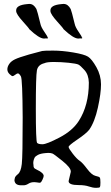

<svg xmlns="http://www.w3.org/2000/svg" viewBox="-20 -906 552 955"><path d="M387.2 -719.7Q387.2 -719.7 389.3 -718.1Q389.3 -713.4 380.9 -715Q380.9 -715 376.7 -715L371.5 -714.2Q370.4 -714.2 369.4 -714.2Q345.2 -714.2 295.9 -761Q295.9 -764.2 263.9 -799.5Q231.9 -834.8 230.8 -850.6Q230.8 -850.6 230.8 -854.6Q230.8 -880.8 285.4 -885.6L294.8 -886.4Q295.9 -886.4 296.9 -886.4Q317.9 -886.4 331.6 -861Q335.8 -852.2 351.5 -787.2Q354.7 -771.3 370.9 -747.9Q387.2 -724.5 387.2 -719.7ZM216.8 -719.7Q216.8 -719.7 218.9 -718.1Q218.9 -713.4 210.5 -715Q210.5 -715 206.3 -715L201.1 -714.2Q200 -714.2 199 -714.2Q174.8 -714.2 125.5 -761Q125.5 -764.2 93.5 -799.5Q61.4 -834.8 60.4 -850.6Q60.4 -850.6 60.4 -854.6Q60.4 -880.8 115 -885.6L124.4 -886.4Q125.5 -886.4 126.5 -886.4Q147.5 -886.4 161.2 -861Q165.4 -852.2 181.1 -787.2Q184.3 -771.3 200.5 -747.9Q216.8 -724.5 216.8 -719.7ZM201.2 -591.8Q168.9 -584 163.6 -556.2Q158.2 -528.3 158.2 -365.2Q158.2 -202.1 164.6 -195.3Q170.9 -188.5 191.4 -188.5Q211.9 -188.5 276.4 -222.2Q340.8 -255.9 372.1 -304.7Q421.9 -382.8 421.9 -495.1Q420.9 -534.2 400.4 -557.1Q379.9 -580.1 369.6 -585Q359.4 -589.8 321.3 -593.8Q283.2 -597.7 248 -597.7Q212.9 -597.7 201.2 -591.8ZM322.3 -9.8 332 -50.8V-53.7Q332 -72.3 289.6 -106.4Q247.1 -140.6 240.2 -142.6Q231.4 -145.5 219.7 -145.5Q212.9 -145.5 206.1 -144.5Q182.6 -142.6 168.9 -135.7Q156.2 -128.9 152.3 -122.1Q145.5 -108.4 145.5 -94.7Q145.5 -89.8 146.5 -85Q146.5 -76.2 148.4 -73.2Q150.4 -67.4 165 -61Q179.7 -54.7 190.4 -44.9Q197.3 -37.1 197.3 -32.2V-31.2Q197.3 -25.4 191.4 -12.7Q185.5 0 181.6 2Q179.7 2.9 177.7 2.9Q177.7 2.9 174.8 2.9Q169.9 2 162.1 1Q156.2 0 150.4 0Q133.8 0 123 6.8Q109.4 15.6 97.7 15.6H85Q53.7 15.6 51.8 -9.8Q52.7 -11.7 53.7 -20Q54.7 -28.3 69.3 -40Q84 -51.8 88.4 -90.3Q92.8 -128.9 92.8 -320.3Q91.8 -511.7 84 -525.9Q76.2 -540 69.3 -541Q64.5 -541 55.7 -534.2Q46.9 -527.3 42.5 -527.3Q38.1 -527.3 27.3 -537.6Q16.6 -547.9 16.6 -561Q16.6 -574.2 25.9 -587.9Q35.2 -601.6 54.2 -610.8Q73.2 -620.1 124 -634.8L189.5 -652.3Q197.3 -654.3 243.7 -654.3Q290 -654.3 344.7 -645Q399.4 -635.7 418 -624Q436.5 -612.3 459.5 -571.8Q482.4 -531.2 482.4 -486.3Q482.4 -441.4 466.8 -370.6Q451.2 -299.8 423.8 -260.7Q408.2 -241.2 364.7 -211.9Q321.3 -182.6 321.3 -175.3Q321.3 -168 341.8 -141.6Q362.3 -115.2 376 -106.4Q389.6 -97.7 413.1 -66.4Q436.5 -35.2 455.1 -31.2Q473.6 -27.3 476.6 -22.5Q479.5 -17.6 479.5 1.5Q479.5 20.5 477.1 24.4Q474.6 28.3 458 28.3Q441.4 28.3 421.9 21.5Q402.3 14.6 371.1 14.6Q321.3 14.6 321.3 -4.9Q322.3 -7.8 322.3 -9.8Z"/></svg>

Font: Drukaatie burti
Style: Light
Weight: 300
Version: Version 0.14